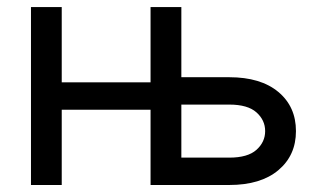

<svg xmlns="http://www.w3.org/2000/svg" viewBox="-20 -528 914 548"><path d="M736.8 -153.8Q736.8 -122.6 711.9 -100.3Q687 -78.1 634.3 -78.1H497.6V0H634.3Q724.1 0 774.4 -42.2Q824.7 -84.5 824.7 -153.8Q824.7 -223.6 774.4 -265.6Q724.1 -307.6 634.3 -307.6H497.6V-229.5H634.3Q687 -229.5 711.9 -207.3Q736.8 -185.1 736.8 -153.8ZM68.4 -507.8V0H156.2V-214.8H409.7V0H497.6V-507.8H409.7V-293H156.2V-507.8Z"/></svg>

Font: Giphurs
Style: Regular
Weight: 400
Version: Version 2.010